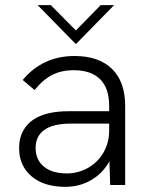

<svg xmlns="http://www.w3.org/2000/svg" viewBox="-20 -717 577 744"><path d="M404 -92Q378 -45 333 -19Q288 7 233 7Q150 7 102 -34Q54 -75 54 -143Q54 -181 69 -209Q84 -237 110 -254Q158 -286 246 -286H403V-307Q403 -375 368 -410Q333 -445 265 -445Q219 -445 183 -427Q147 -409 114 -368L68 -407Q145 -500 269 -500Q363 -500 414 -450Q465 -400 465 -307V0H407ZM239 -45Q283 -45 321 -66.5Q359 -88 381 -126Q403 -164 403 -211V-238H254Q185 -238 151 -213Q118 -189 118 -143Q118 -98 150 -71.5Q182 -45 239 -45ZM126 -697H177L274 -599L370 -697H422L274 -546Z"/></svg>

Font: Hanken Grotesk Light
Style: Regular
Weight: 300
Designer: Alfredo Marco Pradil
Foundry: Hanken Design Co.
Version: Version 3.014